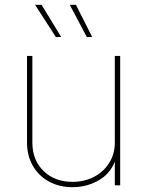

<svg xmlns="http://www.w3.org/2000/svg" viewBox="-20 -777 617 805"><path d="M283.7 7.8Q228 7.8 185.1 -15.9Q142.1 -39.6 117.7 -81.8Q93.3 -124 93.3 -179.7V-542.5H115.7V-179.7Q115.7 -105.5 162.6 -60.1Q209.5 -14.6 283.7 -14.6Q334.5 -14.6 374.8 -35.9Q415 -57.1 438.2 -94.5Q461.4 -131.8 461.4 -179.7V-542.5H483.9V0H461.4V-117.2H467.3Q449.7 -54.7 397.9 -23.4Q346.2 7.8 283.7 7.8ZM344.2 -621.6 272.5 -756.8H298.3L366.7 -621.6ZM214.4 -621.6 127 -756.8H154.3L236.8 -621.6Z"/></svg>

Font: Inter 16pt Thin
Style: Regular
Weight: 250
Version: Version 4.001;git-66647c0bb